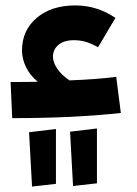

<svg xmlns="http://www.w3.org/2000/svg" viewBox="-20 -435 505 707"><path d="M425 -19Q251 0 25 0L19 -133Q86 -133 119 -134Q90 -158 75.5 -188.5Q61 -219 61 -249Q61 -323 115 -369Q169 -415 257 -415Q338 -415 405 -369L341 -261Q314 -276 294 -281.5Q274 -287 252 -287Q216 -287 195.5 -270Q175 -253 175 -226Q175 -206 190.5 -182.5Q206 -159 236 -139Q339 -143 408 -152ZM249 250 238 50 337 38V240ZM98 252 87 52 186 40V242Z"/></svg>

Font: FiraGOUPP
Style: Bold
Weight: 700
Designer: bBox Type
Foundry: bBox Type GmbH
Version: Version 1.001